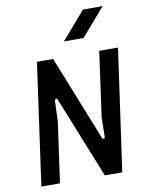

<svg xmlns="http://www.w3.org/2000/svg" viewBox="-101 -1017 831 1087"><g transform="rotate(-10 315.0 -473.0)"><path d="M47 0 145 -700H238L433 -211Q436 -204 442.5 -205Q449 -206 449 -218L451 -326L503 -700H611L512 0H412L224 -468Q220 -477 214 -475Q208 -473 207 -462L203 -349L154 0ZM315 -787 453 -946H566L428 -787Z"/></g></svg>

Font: Finlandica Medium
Style: Italic
Weight: 500
Italic angle: -8°
Designer: Niklas Ekholm, Juho Hiilivirta, Jaakko Suomalainen
Foundry: Helsinki Type Studio
Version: Version 1.063